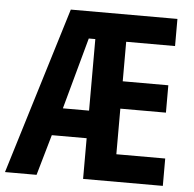

<svg xmlns="http://www.w3.org/2000/svg" viewBox="-51 -766 827 818"><g transform="rotate(5 362.0 -357.0)"><path d="M675 0H334V-174H185L135 0H0L219 -714H675V-598H466V-429H661V-312H466V-117H675ZM222 -292H334V-598H306Z"/></g></svg>

Font: Noto Sans Telugu ExtraCondensed
Style: Bold
Weight: 700
Width: 2
Designer: Jelle Bosma - Monotype Design Team
Foundry: Monotype Imaging Inc.
Version: Version 2.005; ttfautohint (v1.8.4.7-5d5b)